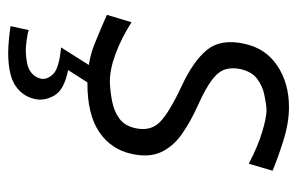

<svg xmlns="http://www.w3.org/2000/svg" viewBox="-154 -392 760 492"><g transform="rotate(90 226.0 -146.0)"><path d="M193.5 10Q138.5 10 93.5 -8Q48.5 -26 18 -40L37 -103Q77 -77.5 117 -62.5Q157 -47.5 189.5 -47.5Q215.5 -48.5 240.5 -53.5Q265.5 -58.5 284 -72Q302.5 -85.5 308.5 -113Q317 -152 292.5 -176Q268 -200 200.5 -231.5Q137 -261 108 -296.2Q79 -331.5 92 -391.5Q103.5 -446.5 148.2 -476.5Q193 -506.5 254.5 -506.5Q295 -506.5 340.8 -492Q386.5 -477.5 417.5 -464.5L399.5 -403.5Q353.5 -427.5 317 -438.2Q280.5 -449 261.5 -449Q244.5 -448 222.2 -443.2Q200 -438.5 181.8 -424.8Q163.5 -411 157 -382Q152.5 -360.5 157.8 -343.2Q163 -326 184 -309.8Q205 -293.5 247 -274.5Q292 -254.5 324 -231.8Q356 -209 370 -178.2Q384 -147.5 374.5 -104Q363 -50.5 318.2 -20.2Q273.5 10 193.5 10ZM115 213Q100.5 213 79.8 211Q59 209 47 207L57 160.5Q63.5 163 81.5 165.5Q99.5 168 110 168Q146.5 167 162 156.8Q177.5 146.5 181.5 129.5Q185 114.5 170.5 98.5Q156 82.5 101.5 77.5L161 -16.5H201.5L197.5 0L159.5 59.5Q210.5 69.5 224.8 94.8Q239 120 234 143.5Q227 176.5 199.2 194.8Q171.5 213 115 213Z"/></g></svg>

Font: Commissioner Flair Light
Style: Italic
Weight: 300
Italic angle: -12°
Designer: Kostas Bartsokas
Foundry: Kostas Bartsokas
Version: Version 1.000; ttfautohint (v1.8.3)